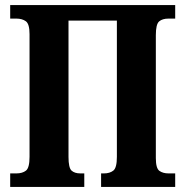

<svg xmlns="http://www.w3.org/2000/svg" viewBox="-20 -734 726 754"><path d="M20 0V-53H44Q68 -53 82 -64Q96 -75 96 -118V-600Q96 -640 81.5 -650.5Q67 -661 44 -661H20V-714H668V-661H642Q618 -661 605 -650Q592 -639 592 -596V-113Q592 -73 606 -63Q620 -53 642 -53H668V0H377V-53H388Q411 -53 425 -64Q439 -75 439 -118V-653H249V-118Q249 -75 261 -64Q273 -53 296 -53H311V0Z"/></svg>

Font: Noto Serif ExtraCondensed ExtraBold
Style: Regular
Weight: 800
Width: 2
Designer: Monotype Design Team
Foundry: Monotype Imaging Inc.
Version: Version 2.013; ttfautohint (v1.8.4.7-5d5b)